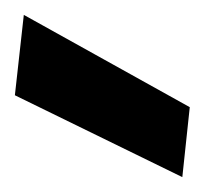

<svg xmlns="http://www.w3.org/2000/svg" viewBox="-20 -783 275 258"><path d="M225 -545 0 -655 12 -763 235 -639Z"/></svg>

Font: DM Sans 16pt ExtraBold
Style: Regular
Weight: 800
Version: Version 4.004;gftools[0.9.30]